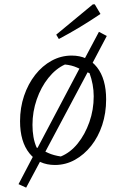

<svg xmlns="http://www.w3.org/2000/svg" viewBox="-20 -749 551 881"><path d="M178 -34 100 112 65 96 142 -51ZM232 8Q158 8 115 -45.5Q72 -99 72 -193Q72 -255 90.5 -309.5Q109 -364 141.5 -405.5Q174 -447 217 -470.5Q260 -494 309 -494Q383 -494 425 -440.5Q467 -387 467 -293Q467 -230 449 -175.5Q431 -121 398.5 -80Q366 -39 323.5 -15.5Q281 8 232 8ZM259 -31Q303 -49 336.5 -90.5Q370 -132 390 -188.5Q410 -245 410 -307Q410 -335 405 -361.5Q400 -388 391 -413Q358 -428 333.5 -439Q309 -450 278 -453Q236 -434 202 -391.5Q168 -349 148.5 -292.5Q129 -236 129 -176Q129 -147 133.5 -121Q138 -95 148 -72Q179 -57 202.5 -46.5Q226 -36 259 -31ZM357 -458 434 -603 470 -584 393 -438ZM142 -51 357 -458 393 -438 178 -34ZM250 -570 238 -590 406 -729H415L441 -685Q395 -654 348 -625.5Q301 -597 250 -570Z"/></svg>

Font: Piazzolla 8pt ExtraLight
Style: Italic
Weight: 250
Italic angle: -11.3°
Designer: Juan Pablo del Peral
Foundry: Huerta Tipografica
Version: Version 2.001